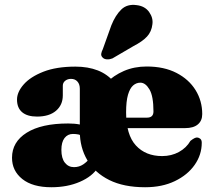

<svg xmlns="http://www.w3.org/2000/svg" viewBox="-20 -774 894 807"><path d="M331 -200Q320 -206.5 309.8 -208.8Q299.5 -211 286.5 -211Q264.5 -211 251.2 -193.8Q238 -176.5 238 -144Q238 -108.5 252.8 -90Q267.5 -71.5 291 -71.5Q312.5 -71.5 329.8 -83Q347 -94.5 357 -109.5L392 -70.5Q369 -33 316.2 -10Q263.5 13 196 13Q117 13 73.8 -21.5Q30.5 -56 30.5 -111Q30.5 -177.5 92.2 -216.2Q154 -255 266.5 -255Q294.5 -255 314.8 -250.8Q335 -246.5 348 -239ZM830 -294.5Q830 -266.5 811.5 -251Q793 -235.5 758 -235.5H474.5V-279.5H597.5Q625 -279.5 625 -305.5Q625 -370 608.2 -398.2Q591.5 -426.5 570 -426.5Q553 -426.5 539.5 -414.8Q526 -403 518 -375.8Q510 -348.5 510 -301.5Q510 -207.5 551 -162.8Q592 -118 661.5 -118Q700.5 -118 732 -135.2Q763.5 -152.5 780.5 -182Q800 -197.5 809.5 -196Q816 -195.5 822 -190.5Q828 -185.5 828 -174Q828 -123.5 798.2 -81Q768.5 -38.5 715 -12.8Q661.5 13 590 13Q500.5 13 439.5 -17.2Q378.5 -47.5 347 -100.8Q315.5 -154 315.5 -222V-401Q315.5 -420 305.5 -431.2Q295.5 -442.5 278.5 -442.5Q264 -442.5 254 -434.5Q244 -426.5 244 -413.5V-373Q244 -333 215.5 -308.5Q187 -284 135.5 -284Q95 -284 73.2 -302.2Q51.5 -320.5 51.5 -355.5Q51.5 -387 79.5 -419Q107.5 -451 162.2 -472.5Q217 -494 297 -494Q350 -494 391 -478Q432 -462 460.5 -428L424.5 -424Q457.5 -457 501 -475.8Q544.5 -494.5 596.5 -494.5Q669.5 -494.5 721.8 -467.5Q774 -440.5 802 -395.2Q830 -350 830 -294.5ZM448 -667.5Q465 -710 489.8 -734Q514.5 -758 554 -752.5Q589 -748.5 606.8 -723.5Q624.5 -698.5 620.5 -671.5Q617 -641 597.8 -620.2Q578.5 -599.5 541.5 -580.5L452.5 -528.5Q441.5 -524 430 -524.5Q418.5 -525 412 -531.5Q404 -539 405.5 -548.2Q407 -557.5 412 -567Z"/></svg>

Font: Fraunces Black
Style: Regular
Weight: 900
Version: Version 1.000;[b76b70a41]